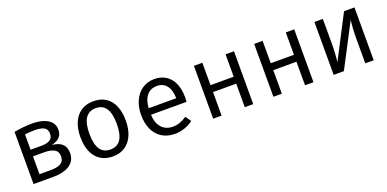

<svg xmlns="http://www.w3.org/2000/svg" viewBox="-11 -1191 3713 1843"><g transform="rotate(-20 1846.0 -269.5)"><path d="M546.2 -159.5Q546.2 -105.1 515.9 -69.2Q485.6 -33.3 434.4 -16.7Q383.1 0 318.5 0H114.4V-532.8Q211.3 -551.3 297.9 -551.3Q365.1 -551.3 414.6 -534.9Q464.1 -518.5 490.8 -486.9Q517.4 -455.4 517.4 -410.8Q517.4 -366.2 492.8 -336.9Q468.2 -307.7 408.7 -292.8Q478.5 -285.6 512.3 -253.1Q546.2 -220.5 546.2 -159.5ZM200.5 -476.4V-319.5H311.8Q368.7 -319.5 398.7 -338.5Q428.7 -357.4 428.7 -402.6Q428.7 -445.6 397.2 -464.1Q365.6 -482.6 299 -482.6Q269.7 -482.6 248.2 -481Q226.7 -479.5 200.5 -476.4ZM316.4 -69.7Q386.2 -69.7 420 -91.3Q453.8 -112.8 453.8 -159Q453.8 -212.3 415.6 -232.1Q377.4 -251.8 317.4 -251.8H200.5V-69.7Z M1155.4 -270.3Q1155.4 -186.7 1128.5 -123.1Q1101.5 -59.5 1049.2 -23.8Q996.9 11.8 923.1 11.8Q848.2 11.8 796.2 -22.8Q744.1 -57.4 717.4 -120.5Q690.8 -183.6 690.8 -269.2Q690.8 -353.3 717.7 -416.9Q744.6 -480.5 797.2 -515.9Q849.7 -551.3 924.1 -551.3Q999 -551.3 1050.8 -517.2Q1102.6 -483.1 1129 -419.7Q1155.4 -356.4 1155.4 -270.3ZM783.1 -269.2Q783.1 -163.1 817.9 -111Q852.8 -59 923.1 -59Q993.3 -59 1028.2 -111Q1063.1 -163.1 1063.1 -270.3Q1063.1 -376.9 1028.2 -429Q993.3 -481 924.1 -481Q853.8 -481 818.5 -429Q783.1 -376.9 783.1 -269.2Z M1401.5 -239.5Q1403.6 -179 1425.1 -138.7Q1446.7 -98.5 1481.5 -79.2Q1516.4 -60 1559.5 -60Q1599.5 -60 1633.1 -71.8Q1666.7 -83.6 1703.6 -108.7L1744.1 -51.8Q1706.2 -22.1 1657.2 -5.1Q1608.2 11.8 1558.5 11.8Q1481 11.8 1425.1 -23.1Q1369.2 -57.9 1340.3 -121.5Q1311.3 -185.1 1311.3 -269.2Q1311.3 -350.8 1340.5 -414.9Q1369.7 -479 1423.1 -515.1Q1476.4 -551.3 1547.2 -551.3Q1614.9 -551.3 1664.4 -519.5Q1713.8 -487.7 1740.3 -427.9Q1766.7 -368.2 1766.7 -286.7Q1766.7 -263.1 1764.6 -239.5ZM1402.1 -306.2H1683.6Q1682.1 -391.3 1646.2 -435.9Q1610.3 -480.5 1548.2 -480.5Q1485.6 -480.5 1446.4 -436.7Q1407.2 -392.8 1402.1 -306.2Z M2358.5 0H2272.3V-240.5H2035.4V0H1949.2V-540H2035.4V-311.3H2272.3V-540H2358.5Z M2973.8 0H2887.7V-240.5H2650.8V0H2564.6V-540H2650.8V-311.3H2887.7V-540H2973.8Z M3589.2 -540V0H3503.1V-252.8Q3503.1 -356.4 3514.4 -440.5L3284.6 0H3180V-540H3266.2V-287.7Q3266.2 -236.4 3263.1 -185.1Q3260 -133.8 3255.4 -101.5L3482.6 -540Z"/></g></svg>

Font: Fira Code Fixed
Style: Regular
Weight: 400
Monospace: yes
Designer: Carrois Corporate, Edenspiekermann AG, Nikita Prokopov
Foundry: Carrois Corporate, Edenspiekermann AG, Nikita Prokopov
Version: Version 5.002